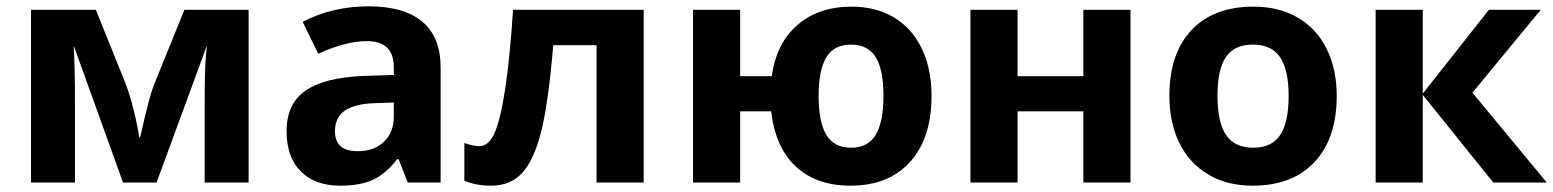

<svg xmlns="http://www.w3.org/2000/svg" viewBox="-20 -577 4910 607"><path d="M78 -546H283L377 -313Q391 -276 403 -227.5Q415 -179 420 -143H423L428 -164Q451 -267 466 -307L563 -546H766V0H627V-245Q627 -291 628 -340Q629 -389 634 -430H633L475 0H369L214 -430H213Q217 -370 217 -250V0H78Z M886 -163Q886 -249 946 -290.5Q1006 -332 1130 -337L1225 -340V-364Q1225 -447 1140 -447Q1073 -447 986 -407L937 -508Q1031 -557 1146 -557Q1257 -557 1315 -508.5Q1373 -460 1373 -364V0H1269L1240 -74H1236Q1199 -27 1159 -8.5Q1119 10 1055 10Q976 10 931 -35Q886 -80 886 -163ZM1225 -208V-253L1167 -251Q1102 -249 1070.5 -227.5Q1039 -206 1039 -162Q1039 -99 1111 -99Q1163 -99 1194 -129Q1225 -159 1225 -208Z M1448 -6V-125Q1475 -115 1496 -115Q1524 -115 1543 -155Q1582 -243 1602 -546H2015V0H1866V-434H1729Q1714 -254 1691 -161Q1668 -71 1631 -30.5Q1594 10 1533 10Q1483 10 1448 -6Z M2418 -225H2320V0H2171V-546H2320V-336H2420Q2434 -440 2501 -498Q2568 -556 2672 -556Q2749 -556 2806 -522Q2863 -488 2894 -424Q2925 -360 2925 -274Q2925 -140 2857 -65Q2789 10 2669 10Q2561 10 2496 -50.5Q2431 -111 2418 -225ZM2773 -274Q2773 -357 2748.5 -396.5Q2724 -436 2670 -436Q2617 -436 2592.5 -396Q2568 -356 2568 -274Q2568 -191 2592.5 -150.5Q2617 -110 2671 -110Q2724 -110 2748.5 -150.5Q2773 -191 2773 -274Z M3048 -546H3197V-336H3405V-546H3554V0H3405V-225H3197V0H3048Z M3677 -274Q3677 -408 3747 -482Q3817 -556 3943 -556Q4024 -556 4083.5 -521Q4143 -486 4174.5 -422Q4206 -358 4206 -274Q4206 -140 4136 -65Q4066 10 3940 10Q3859 10 3799.5 -25.5Q3740 -61 3708.5 -125Q3677 -189 3677 -274ZM4054 -274Q4054 -356 4027 -396Q4000 -436 3941 -436Q3882 -436 3855.5 -396.5Q3829 -357 3829 -274Q3829 -191 3856 -150.5Q3883 -110 3942 -110Q4001 -110 4027.5 -150.5Q4054 -191 4054 -274Z M4329 -546H4478V-281L4687 -546H4851L4635 -284L4870 0H4701L4478 -277V0H4329Z"/></svg>

Font: OpenSansMMV
Style: Bold
Weight: 700
Foundry: Ascender Corporation
Version: Version 4.001